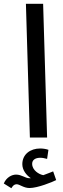

<svg xmlns="http://www.w3.org/2000/svg" viewBox="-73 -727 332 1015"><path d="M85 0H176L155 -707H64ZM-13 268C-5 255 2 247 15 247C31 247 52 267 83 267C126 267 205 235 224 225L208 179C192 185 176 192 156 199C133 195 97 173 97 139C97 119 113 107 140 107C153 107 164 110 176 113L183 65C169 60 153 58 139 58C88 58 45 88 45 141C45 172 66 199 90 215C87 215 84 215 81 215C61 215 41 196 12 196C-10 196 -39 210 -53 243Z"/></svg>

Font: Noto Sans Arabic UI XCn Md
Style: Regular
Weight: 500
Width: 2
Designer: Monotype Design Team, Nadine Chahine and Nizar Qandah
Foundry: Monotype Imaging Inc.
Version: Version 2.010